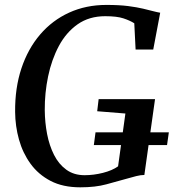

<svg xmlns="http://www.w3.org/2000/svg" viewBox="-20 -772 724 800"><path d="M314.5 8.5Q242 8.5 190.8 -18.2Q139.5 -45 107 -90Q74.5 -135 59 -190.8Q43.5 -246.5 43 -305.5Q42 -405 69.2 -487Q96.5 -569 147.2 -628.2Q198 -687.5 268.2 -719.5Q338.5 -751.5 423.5 -751.5Q476.5 -751.5 513.5 -746.8Q550.5 -742 576.5 -735.8Q602.5 -729.5 622 -724.5Q628.5 -723 634.5 -721.5Q640.5 -720 647.5 -719L618.5 -565.5H545L539.5 -675Q521.5 -686.5 494.2 -695.5Q467 -704.5 418.5 -704.5Q351.5 -704.5 303.5 -670.8Q255.5 -637 225.2 -580.2Q195 -523.5 180.5 -454Q166 -384.5 166.5 -313Q167 -262 176.2 -213.8Q185.5 -165.5 205.2 -126.5Q225 -87.5 256.5 -64.8Q288 -42 332.5 -42Q370.5 -42 409 -51.8Q447.5 -61.5 472 -79L502.5 -299L385 -308.5L391 -359H626L581.5 -43Q566.5 -43 547.5 -38.2Q528.5 -33.5 506.5 -27Q469 -16.5 423.2 -4Q377.5 8.5 314.5 8.5ZM371 -167.5 378 -220.5H683.5L676 -167.5Z"/></svg>

Font: Merriweather 48pt Medium
Style: Italic
Weight: 500
Italic angle: -7.8°
Version: Version 2.101